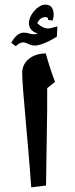

<svg xmlns="http://www.w3.org/2000/svg" viewBox="-20 -954 324 830"><path d="M48 -754C60 -766 71 -771 81 -771C85 -771 93 -769 103 -764C112 -759 122 -757 131 -757C154 -757 196 -776 226 -796L228 -840C208 -834 195 -831 188 -831C172 -831 156 -839 141 -854C149 -871 161 -880 176 -880C184 -880 188 -877 188 -871V-868L207 -865C210 -872 212 -880 212 -889C212 -919 200 -934 175 -934C163 -934 149 -927 138 -917C120 -901 105 -876 105 -854C105 -832 118 -817 143 -809C139 -807 134 -806 128 -806C120 -806 112 -807 104 -810C97 -812 90 -813 82 -813C62 -813 41 -794 29 -769ZM115 -144 179 -152C180 -241 182 -348 183 -419C184 -452 184 -478 184 -573L218 -600C204 -637 190 -678 178 -723C121 -723 76 -690 76 -639C76 -572 100 -359 115 -144Z"/></svg>

Font: Noto Naskh Arabic UI
Style: Bold
Weight: 700
Designer: Monotype Design Team, David Williams, Mohamad Dakak and Nizar Qandah
Foundry: Monotype Imaging Inc.
Version: Version 2.016